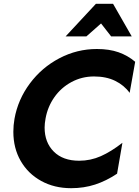

<svg xmlns="http://www.w3.org/2000/svg" viewBox="-20 -973 729 1007"><path d="M395 -130Q310 -130 262 -178Q214 -226 214 -304Q214 -325 219 -352Q230 -413 265 -463Q300 -513 354.5 -542.5Q409 -572 473 -572Q537 -572 584 -549Q631 -526 660 -486L689 -649Q650 -682 601.5 -699Q553 -716 488 -716Q384 -716 291.5 -667.5Q199 -619 136.5 -535Q74 -451 56 -350Q50 -316 50 -282Q50 -196 88.5 -129Q127 -62 196 -24Q265 14 353 14Q420 14 478.5 -5Q537 -24 594 -62L622 -224Q563 -178 509 -154Q455 -130 395 -130ZM573 -953H483L324 -782H433L510 -850L563 -782H671Z"/></svg>

Font: Geom Bold
Style: Bold Italic
Weight: 700
Italic angle: -10°
Version: Version 1.102